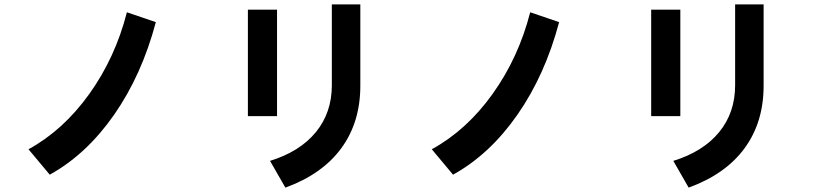

<svg xmlns="http://www.w3.org/2000/svg" viewBox="-20 -723 3720 876"><path d="M110 -42Q269 -129 387.5 -294.5Q506 -460 559 -667L691 -622Q627 -381 501 -200Q375 -19 207 74Z M1212 11Q1348 -31 1421 -120Q1494 -209 1494 -334V-703H1624V-332Q1624 -165 1537 -46.5Q1450 72 1282 133ZM1244 -679V-193H1111V-679Z M1950 -42Q2109 -129 2227.5 -294.5Q2346 -460 2399 -667L2531 -622Q2467 -381 2341 -200Q2215 -19 2047 74Z M3052 11Q3188 -31 3261 -120Q3334 -209 3334 -334V-703H3464V-332Q3464 -165 3377 -46.5Q3290 72 3122 133ZM3084 -679V-193H2951V-679Z"/></svg>

Font: BM Euljiro oraeorae
Style: Regular
Weight: 400
Designer: Bongjin Kim; Bomjun Kim; Myungsoo Han; Hyesun Chae; Mikyoung Jeong; Wujin Sim; Minjae Kang; Suwha Jang;
Foundry: Sandoll Inc.
Version: Version 1.000;hotconv 1.0.109;makeexe 2.5.65596